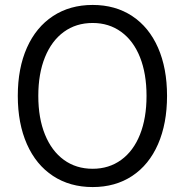

<svg xmlns="http://www.w3.org/2000/svg" viewBox="-20 -749 748 777"><path d="M573 -361Q573 -451 546.5 -517.5Q520 -584 470.5 -620Q421 -656 355 -656Q288 -656 238.5 -620Q189 -584 162 -517.5Q135 -451 135 -361Q135 -271 162 -204.5Q189 -138 238.5 -102Q288 -66 355 -66Q421 -66 470.5 -102Q520 -138 546.5 -204.5Q573 -271 573 -361ZM52 -361Q52 -473 89 -556Q126 -639 194.5 -684Q263 -729 355 -729Q447 -729 515 -684Q583 -639 619.5 -556Q656 -473 656 -361Q656 -249 619.5 -165.5Q583 -82 515 -37Q447 8 355 8Q263 8 194.5 -37Q126 -82 89 -165.5Q52 -249 52 -361Z"/></svg>

Font: SUITE Medium
Style: Regular
Weight: 500
Designer: Sun
Foundry: Sun
Version: Version 2.040